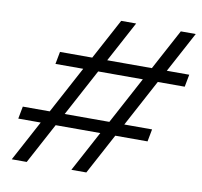

<svg xmlns="http://www.w3.org/2000/svg" viewBox="-79 -801 929 885"><g transform="rotate(10 385.0 -358.0)"><path d="M204 -190 102 0H32L134 -190H29L40 -248H166L284 -468H154L165 -526H316L418 -716H488L386 -526H595L697 -716H767L665 -526H770L759 -468H633L515 -248H645L634 -190H483L381 0H311L413 -190ZM563 -468H354L236 -248H445Z"/></g></svg>

Font: MedMera Sans
Style: Italic
Weight: 400
Italic angle: -11°
Designer: Kasper Nordkvist
Foundry: UNCUT.wtf
Version: Version 1.300